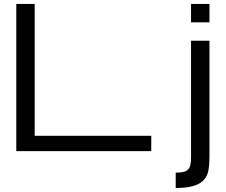

<svg xmlns="http://www.w3.org/2000/svg" viewBox="-20 -770 1149 978"><path d="M1046.9 31.2Q1046.9 67.4 1042 96.2Q1037.1 125 1019.5 145.3Q1002 165.5 967.8 176.5Q933.6 187.5 875 187.5V109.4Q898.4 109.4 913.6 106Q928.7 102.5 937.5 93.8Q946.3 85 949.7 69.8Q953.1 54.7 953.1 31.2V-562.5H1046.9ZM1046.9 -656.2H953.1V-750H1046.9ZM63 0V-750H156.7V-78.1H750.5V0Z"/></svg>

Font: Michroma
Style: Regular
Weight: 400
Version: Version 1.000